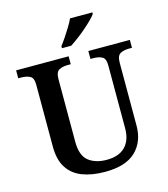

<svg xmlns="http://www.w3.org/2000/svg" viewBox="-134 -1035 1003 1148"><g transform="rotate(-15 368.0 -460.5)"><path d="M374 10Q294 10 234.5 -12.5Q175 -35 142.5 -85Q110 -135 110 -217V-601Q110 -643 87.5 -654Q65 -665 34 -665H16V-714H341V-665H322Q291 -665 269 -653.5Q247 -642 247 -597V-210Q247 -125 289.5 -91Q332 -57 402 -57Q477 -57 516.5 -97Q556 -137 556 -211V-601Q556 -643 534 -654Q512 -665 481 -665H463V-714H720V-665H701Q670 -665 648 -653.5Q626 -642 626 -597V-209Q626 -109 564 -49.5Q502 10 374 10ZM315 -784Q330 -803 347.5 -829Q365 -855 381.5 -882Q398 -909 408 -931H546V-921Q537 -908 517 -888Q497 -868 471.5 -846Q446 -824 420 -804.5Q394 -785 372 -771H315Z"/></g></svg>

Font: Noto Serif Telugu SemiBold
Style: Regular
Weight: 600
Designer: Jelle Bosma - Monotype Design Team
Foundry: Monotype Imaging Inc.
Version: Version 2.005; ttfautohint (v1.8.4.7-5d5b)